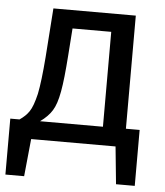

<svg xmlns="http://www.w3.org/2000/svg" viewBox="-50 -572 658 766"><g transform="rotate(5 279.0 -188.5)"><path d="M463 -74V-527H133L119 -331C114 -266 108 -216 101 -182C93 -148 84 -124 75 -111C66 -97 53 -85 37 -74H0V150H75L90 0H428L443 150H518V-74ZM371 -74H119C140 -89 156 -105 167 -123C189 -159 199 -219 208 -343L216 -454H371Z"/></g></svg>

Font: Fira Sans
Style: Regular
Weight: 400
Designer: Carrois Corporate & Edenspiekermann AG
Foundry: Carrois Corporate GbR & Edenspiekermann AG
Version: Version 4.203